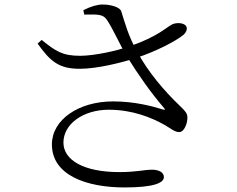

<svg xmlns="http://www.w3.org/2000/svg" viewBox="-20 -787 1040 843"><path d="M527.2 36C652.5 36 699.6 16.9 699.6 -9.4C699.6 -30.2 678 -41.9 647.5 -41.9C613.4 -41.9 580.1 -31.4 503.6 -31.4C347.9 -31.4 258.5 -84.1 258.5 -160.9C258.5 -242.9 345.6 -305.2 457.6 -305.2C560 -305.2 643.8 -271.8 703.5 -238.1C731.4 -222 746.3 -207.1 767.1 -207.1C788.6 -207.1 803.6 -245.2 802.8 -272.6C802 -289.9 793.8 -299 770 -322C700.7 -388 630.9 -470.2 583.2 -558.2C542.8 -629.5 528.7 -686.5 512.4 -737.2C507 -755.5 466.7 -767.2 430.3 -767.2C408 -767.2 379.2 -759.2 346 -742.3L349.8 -722.9C407 -723.8 432.3 -725.8 449.3 -699.8C476.8 -659.3 502.8 -597 536.3 -540.6C587.6 -457.6 645.2 -376.4 700.1 -312.9C707.2 -305 705 -303.6 695.1 -306.4C649.9 -320.3 571.6 -341.8 476.9 -341.8C324.2 -341.8 207.9 -260.8 207.9 -152.9C207.9 -17.1 360.4 36 527.2 36ZM331.9 -485C408.4 -485.2 515.4 -512.4 576.9 -532.3C667.9 -562.3 752.2 -606.8 785.2 -633.7C799 -646.1 804.8 -662.7 796.1 -674C784.9 -687.1 756.3 -688.7 737.2 -680.6C707.3 -665.6 675.2 -627.6 551.6 -584.5C491.9 -563.4 394.3 -542.2 332 -542C252.7 -541.8 223.5 -563.4 162.9 -611.7L145.1 -595.6C200.1 -519.1 236.9 -484.3 331.9 -485Z"/></svg>

Font: Source Han Serif TW VF
Style: Regular
Weight: 250
Designer: Ryoko NISHIZUKA 西塚涼子 (kana & ideographs); Frank Grießhammer (Latin, Greek & Cyrillic); Wenlong ZHANG 张文龙 (bopomofo); San
Foundry: Adobe
Version: Version 2.002;hotconv 1.1.0;makeotfexe 2.6.0